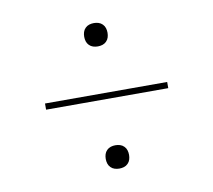

<svg xmlns="http://www.w3.org/2000/svg" viewBox="-56 -615 612 551"><g transform="rotate(-10 250.0 -340.0)"><path d="M250 -484Q243 -484 236.5 -486Q230 -488 225 -493Q220 -498 218 -504.5Q216 -511 216 -518Q216 -525 218 -531.5Q220 -538 225 -543Q230 -548 236.5 -550Q243 -552 250 -552Q257 -552 263.5 -550Q270 -548 275 -543Q280 -538 282 -531.5Q284 -525 284 -518Q284 -511 282 -504.5Q280 -498 275 -493Q270 -488 263.5 -486Q257 -484 250 -484ZM428 -331H72V-349H428ZM250 -128Q243 -128 236.5 -130Q230 -132 225 -137Q220 -142 218 -148.5Q216 -155 216 -162Q216 -169 218 -175.5Q220 -182 225 -187Q230 -192 236.5 -194Q243 -196 250 -196Q257 -196 263.5 -194Q270 -192 275 -187Q280 -182 282 -175.5Q284 -169 284 -162Q284 -155 282 -148.5Q280 -142 275 -137Q270 -132 263.5 -130Q257 -128 250 -128Z"/></g></svg>

Font: Iosevka Thin
Style: Regular
Weight: 100
Monospace: yes
Designer: Belleve Invis
Foundry: Belleve Invis
Version: Version 32.5.0; ttfautohint (v1.8.4)